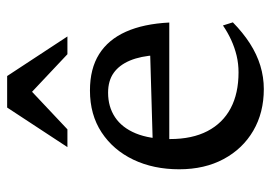

<svg xmlns="http://www.w3.org/2000/svg" viewBox="-128 -602 740 524"><g transform="rotate(-90 242.0 -340.0)"><path d="M257 -464.5Q316.5 -464.5 356.2 -439.5Q396 -414.5 417.5 -366.2Q439 -318 442.5 -248H110V-293L386 -301L353.5 -283.5Q351 -326 338.8 -355.2Q326.5 -384.5 305 -399.8Q283.5 -415 251 -415Q212.5 -415 184 -396Q155.5 -377 140 -339.5Q124.5 -302 124.5 -246Q124.5 -185.5 146.2 -143.8Q168 -102 208.5 -80.5Q249 -59 306.5 -59Q330 -59 352 -64.2Q374 -69.5 394.8 -79Q415.5 -88.5 434.5 -101.5L443 -74.5Q415 -47 385.5 -28Q356 -9 324.8 0.5Q293.5 10 261 10Q196.5 10 147.2 -18.8Q98 -47.5 70 -99.5Q42 -151.5 42 -221Q42 -291 68.2 -346Q94.5 -401 142.8 -432.8Q191 -464.5 257 -464.5ZM102.5 -526 210.5 -690.5H296.5L404.5 -526H356L244.5 -631H262.5L151 -526Z"/></g></svg>

Font: Newsreader
Style: Regular
Weight: 400
Designer: Hugues Gentile
Foundry: Production Type
Version: Version 1.003